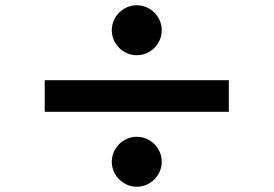

<svg xmlns="http://www.w3.org/2000/svg" viewBox="-20 -746 1040 730"><path d="M500 -726C448 -726 405 -683 405 -631C405 -579 448 -536 500 -536C552 -536 595 -579 595 -631C595 -683 552 -726 500 -726ZM850 -321V-441H150V-321ZM500 -226C448 -226 405 -183 405 -131C405 -79 448 -36 500 -36C552 -36 595 -79 595 -131C595 -183 552 -226 500 -226Z"/></svg>

Font: Noto Sans JP Black
Style: Regular
Weight: 900
Designer: Ryoko NISHIZUKA 西塚涼子 (kana, bopomofo & ideographs); Paul D. Hunt (Latin, Greek & Cyrillic); Sandoll Communications 산돌커뮤니
Foundry: Adobe
Version: Version 2.002;hotconv 1.0.116;makeotfexe 2.5.65601